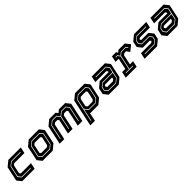

<svg xmlns="http://www.w3.org/2000/svg" viewBox="458 -2258 4166 4166"><g transform="rotate(-45 2541.0 -175.5)"><path d="M100.5 0 19.5 -103 90.5 -437 215.5 -540H597.5L567.5 -398.5H254.5L217.5 -368L175.5 -172L199.5 -141.5H512.5L482.5 0ZM153.5 -63.5H432.5L435.5 -77.5H161.5L107 -145.5L161 -400.5L240 -464.5H518L521 -478.5H238L148 -404.5L91.5 -139Z M725.5 0 644.5 -103 715.5 -437 840.5 -540H1153L1234 -437L1163 -103L1038 0ZM779 -63H1017.5L1106 -136L1163 -404L1105.5 -477H863L773.5 -403L717.5 -141ZM787 -77 732.5 -145 786.5 -399 865 -463H1097.5L1148 -400L1093 -140L1015.5 -77ZM824.5 -141.5H999L1036 -172L1078 -368L1054 -398.5H879.5L842.5 -368L800.5 -172Z M1251 0 1344 -437 1469 -540H1662.5L1703.5 -489L1766 -540H1959.5L2040.5 -437L1947.5 0H1806L1884.5 -368L1860.5 -398.5H1785.5L1748.5 -368L1676.5 -30H1535L1607 -368L1583 -398.5H1508L1471 -368L1392.5 0ZM1328.5 -63H1342.5L1414.5 -401L1493 -465H1621.5L1677 -396L1611.5 -88H1625.5L1691 -396L1775.5 -465H1904L1955.5 -401L1883.5 -63H1897.5L1970 -405L1912 -479H1773.5L1686 -407L1629.5 -479H1491L1401 -405Z M2002.5 189 2135.5 -437 2260.5 -540H2553.5L2634.5 -437L2563.5 -103L2438.5 0H2193.5L2186.5 -10L2144 189ZM2079 126H2093L2152 -151L2216.5 -69H2424L2512.5 -142L2568 -404L2510.5 -477H2285L2190.5 -399ZM2254.5 -141.5H2400L2437 -172L2478.5 -368L2454.5 -399H2299.5L2262.5 -368L2223 -181.5ZM2224.5 -83 2155.5 -169 2203.5 -395 2287 -463H2502.5L2553 -400L2499 -146L2422 -83Z M2754.5 0 2673.5 -103 2704 -245.5 2828.5 -348.5H3100.5L3105 -368L3081 -398.5H2743.5L2773.5 -540H3180L3261 -437L3190 -103L3065 0ZM2810.5 -77 2760 -140 2776 -215.5 2846 -273.5H3154L3127 -145L3043.5 -77ZM2802.5 -63H3045.5L3140 -141L3196 -403L3137.5 -477H2827.5L2824.5 -463H3129.5L3181 -399L3157 -287.5H2845L2763 -220.5L2745 -136ZM2853.5 -141.5H3026L3063 -172L3071.5 -212H2858.5L2833 -191L2829 -172Z M3278 0 3308 -141H3405L3458.5 -391.5L3452.5 -399H3364L3394 -540H3520.5L3546 -500L3593 -540H3787.5L3873.5 -430.5L3742 -324.5L3689 -398.5H3632L3595 -368L3546.5 -140.5H3643.5L3613.5 0ZM3350.5 -63.5H3568L3571 -77.5H3469L3539 -406L3605 -460.5H3740.5L3771 -415.5L3783 -424.5L3748.5 -474.5H3603.5L3533.5 -417L3493 -474.5H3438L3435 -460.5H3484L3524.5 -403L3455 -77.5H3353.5Z M3857 0 3887 -141.5H4202L4239 -172L4238.5 -169.5L4215.5 -199.5H3997.5L3916.5 -302.5L3945 -437L4070 -540H4448.5L4418.5 -398.5H4108.5L4071.5 -368L4072 -371L4096 -340.5H4313L4394 -237.5L4365.5 -103L4240.5 0ZM3933 -65.5H4225L4308.5 -134.5L4325.5 -213L4270.5 -279.5H4044.5L4001 -333.5L4016 -404L4088.5 -463H4370L4373 -477H4086.5L4003 -408L3986 -329.5L4036.5 -265.5H4262.5L4310.5 -209L4295.5 -138.5L4223 -79.5H3936Z M4556.5 0 4475.5 -103 4506 -245.5 4630.5 -348.5H4902.5L4907 -368L4883 -398.5H4545.5L4575.5 -540H4982L5063 -437L4992 -103L4867 0ZM4612.5 -77 4562 -140 4578 -215.5 4648 -273.5H4956L4929 -145L4845.5 -77ZM4604.5 -63H4847.5L4942 -141L4998 -403L4939.5 -477H4629.5L4626.5 -463H4931.5L4983 -399L4959 -287.5H4647L4565 -220.5L4547 -136ZM4655.5 -141.5H4828L4865 -172L4873.5 -212H4660.5L4635 -191L4631 -172Z"/></g></svg>

Font: Tourney Thin
Style: Italic
Weight: 100
Italic angle: -12°
Designer: Tyler Finck
Foundry: Etcetera Type Co
Version: Version 1.015